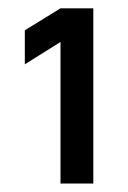

<svg xmlns="http://www.w3.org/2000/svg" viewBox="-20 -867 305 457"><path d="M124 -767.1 39.1 -713.9V-794.9L124 -847.2H202.1V-430.2H124Z"/></svg>

Font: D-DIN Exp
Style: Regular
Weight: 400
Width: 7
Designer: Charles Nix
Foundry: Datto Inc.
Version: Version 1.00